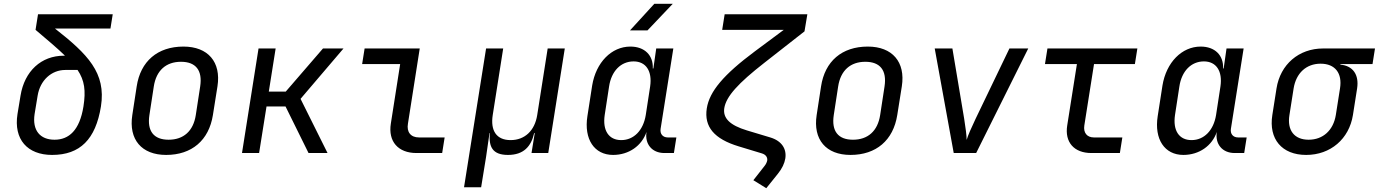

<svg xmlns="http://www.w3.org/2000/svg" viewBox="-20 -805 7253 1010"><path d="M254 10C401 10 483 -72 511 -245C539 -422 441 -520 269 -655H561L573 -730H180L167 -648C232 -593 283 -550 322 -512H316C197 -512 109 -431 88 -302L72 -205C51 -72 124 10 254 10ZM267 -70C191 -70 149 -119 162 -205L178 -302C191 -382 250 -437 324 -437H388C425 -382 432 -328 419 -245C399 -120 343 -70 267 -70Z M854 10C989 10 1079 -67 1100 -200L1124 -351C1144 -479 1074 -560 945 -560C809 -560 719 -483 699 -350L676 -200C656 -71 725 10 854 10ZM867 -70C789 -70 753 -115 766 -200L789 -350C802 -435 854 -480 932 -480C1010 -480 1046 -435 1033 -350L1010 -200C997 -115 945 -70 867 -70Z M1253 0H1343L1382 -245H1482L1603 0H1703L1561 -285L1787 -550H1679L1483 -323H1394L1430 -550H1340Z M2171 0H2306L2319 -82H2184C2141 -82 2118 -110 2126 -155L2188 -550H1898L1885 -468H2085L2036 -155C2021 -61 2074 0 2171 0Z M2421 180H2511L2537 20L2555 -105H2557C2550 -34 2570 10 2652 10C2734 10 2774 -34 2790 -105H2793L2776 0H2864L2951 -550H2861L2806 -200C2793 -117 2740 -68 2666 -68C2592 -68 2559 -117 2572 -200L2627 -550H2537Z M3294 -645H3386L3519 -785H3422ZM3205 10C3288 10 3356 -38 3381 -111C3371 -48 3409 0 3475 0H3525L3538 -82H3493C3467 -82 3451 -100 3455 -127L3522 -550H3432L3417 -445H3414C3417 -514 3371 -560 3296 -560C3197 -560 3115 -477 3095 -355L3070 -194C3051 -73 3106 10 3205 10ZM3248 -68C3182 -68 3149 -119 3161 -200L3184 -350C3196 -431 3246 -482 3313 -482C3378 -482 3412 -431 3400 -350L3377 -200C3364 -119 3314 -68 3248 -68Z M4011 185 4072 109C4094 82 4107 54 4111 29C4119 -22 4092 -64 4032 -82L3909 -119C3820 -146 3782 -183 3790 -236C3800 -298 3863 -367 4000 -474L4212 -640L4227 -730H3792L3779 -648H4103L3951 -535C3786 -412 3712 -324 3698 -235C3683 -138 3737 -74 3866 -35L3988 2C4008 8 4018 22 4016 39C4014 48 4010 58 4001 69L3943 143Z M4454 10C4589 10 4679 -67 4700 -200L4724 -351C4744 -479 4674 -560 4545 -560C4409 -560 4319 -483 4299 -350L4276 -200C4256 -71 4325 10 4454 10ZM4467 -70C4389 -70 4353 -115 4366 -200L4389 -350C4402 -435 4454 -480 4532 -480C4610 -480 4646 -435 4633 -350L4610 -200C4597 -115 4545 -70 4467 -70Z M4997 0H5115L5389 -550H5290L5112 -180C5091 -136 5071 -91 5065 -69C5065 -92 5059 -136 5052 -180L4990 -550H4897Z M5721 0H5871L5884 -82H5734C5698 -82 5678 -107 5684 -145L5735 -468H5950L5963 -550H5490L5477 -468H5645L5594 -145C5580 -57 5630 0 5721 0Z M6205 10C6288 10 6356 -38 6381 -111C6371 -48 6409 0 6475 0H6525L6538 -82H6493C6467 -82 6451 -100 6455 -127L6522 -550H6432L6417 -445H6414C6417 -514 6371 -560 6296 -560C6197 -560 6115 -477 6095 -355L6070 -194C6051 -73 6106 10 6205 10ZM6248 -68C6182 -68 6149 -119 6161 -200L6184 -350C6196 -431 6246 -482 6313 -482C6378 -482 6412 -431 6400 -350L6377 -200C6364 -119 6314 -68 6248 -68Z M6851 10C6979 10 7077 -74 7097 -200L7119 -340C7130 -412 7097 -459 7031 -465V-468H7200L7213 -550H6940C6812 -550 6715 -466 6695 -340L6673 -200C6653 -74 6723 10 6851 10ZM6864 -70C6788 -70 6750 -120 6763 -200L6785 -340C6798 -420 6851 -470 6927 -470C7003 -470 7042 -420 7029 -340L7007 -200C6994 -120 6940 -70 6864 -70Z"/></svg>

Font: JetBrains Mono
Style: Italic
Weight: 400
Italic angle: -9°
Monospace: yes
Designer: Philipp Nurullin, Konstantin Bulenkov
Foundry: JetBrains
Version: Version 2.305